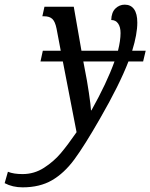

<svg xmlns="http://www.w3.org/2000/svg" viewBox="-158 -565 646 825"><path d="M457 -301H394Q355 -200 272 -56Q205 61 161.5 120Q118 179 65.5 209.5Q13 240 -61 240Q-104 240 -138 222L-124 173Q-100 183 -61 183Q-11 183 31 156Q73 129 103 93.5Q133 58 171 3L112 -301H16L26 -347H103L85 -442Q79 -472 67 -483.5Q55 -495 32 -495H24L33 -536H159L192 -347H349Q360 -391 360 -423Q360 -449 349.5 -464Q339 -479 320 -479Q321 -512 338 -528.5Q355 -545 378 -545Q404 -545 418 -525.5Q432 -506 432 -468Q432 -418 410 -347H468ZM334 -301H200L207 -264Q216 -220 224 -166Q232 -112 233 -91H235Q301 -209 334 -301Z"/></svg>

Font: Noto Serif Cond
Style: Italic
Weight: 400
Width: 3
Italic angle: -12°
Designer: Monotype Design Team
Foundry: Monotype Imaging Inc.
Version: Version 1.001